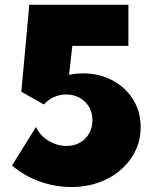

<svg xmlns="http://www.w3.org/2000/svg" viewBox="-20 -752 626 787"><path d="M29.3 -73.7 127.4 -231.4Q143.1 -197.3 178.2 -175.5Q213.4 -153.8 252.9 -153.8Q283.7 -153.8 307.6 -167.2Q331.5 -180.7 345.2 -204.6Q358.9 -228.5 358.9 -258.8Q358.9 -289.6 345 -313.5Q331.1 -337.4 306.6 -351.1Q282.2 -364.7 251 -364.7Q224.6 -364.7 201.4 -354.2Q178.2 -343.8 159.7 -323.7L67.4 -376L100.1 -732.4H506.3V-564H276.4L263.2 -445.3Q290.5 -451.2 319.8 -451.2Q387.2 -451.2 440.9 -422.6Q494.6 -394 525.6 -344.2Q556.6 -294.4 556.6 -231Q556.6 -161.6 519.3 -106Q481.9 -50.3 417.7 -17.8Q353.5 14.6 272 14.6Q205.6 14.6 141.8 -8.5Q78.1 -31.7 29.3 -73.7Z"/></svg>

Font: Kumbh Sans Black
Style: Regular
Weight: 900
Version: Version 1.005